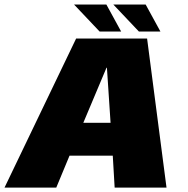

<svg xmlns="http://www.w3.org/2000/svg" viewBox="-46 -850 852 870"><path d="M-25.5 0H209L269 -144.5H465L473.5 0H708.5L620.5 -675.5H299ZM331.5 -293.5 436.5 -543H438.5L455 -293.5ZM583.5 -707H681L614 -829.5H467.5ZM405.5 -707H503L436 -829.5H289.5Z"/></svg>

Font: Anybody Thin Black
Style: Italic
Weight: 900
Italic angle: -10°
Version: Version 1.113;gftools[0.9.25]